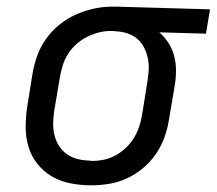

<svg xmlns="http://www.w3.org/2000/svg" viewBox="-20 -548 650 576"><path d="M253 8Q222 8 191.5 2Q161 -4 136 -18.5Q111 -33 92.5 -56Q74 -79 65.5 -107.5Q57 -136 57 -167Q57 -198 62 -230L78 -330Q83 -357 92.5 -383Q102 -409 119 -432.5Q136 -456 159 -474.5Q182 -493 208 -504.5Q234 -516 261 -522Q288 -528 315 -528Q319 -528 323 -528Q327 -528 331 -528L610 -520L598 -447L458 -451Q474 -437 485.5 -419Q497 -401 502.5 -380Q508 -359 508 -336Q508 -313 504 -290L487 -190Q483 -163 473.5 -136.5Q464 -110 448 -86.5Q432 -63 409.5 -44Q387 -25 361 -13Q335 -1 307.5 3.5Q280 8 253 8ZM254 -65Q272 -65 290 -68.5Q308 -72 325 -81Q342 -90 356.5 -103.5Q371 -117 381 -133Q391 -149 397 -166.5Q403 -184 406 -202L422 -302Q425 -320 426 -338Q427 -356 423.5 -373Q420 -390 412.5 -405Q405 -420 392.5 -431Q380 -442 363.5 -447.5Q347 -453 329 -454L319 -455Q317 -455 314.5 -455Q312 -455 310 -455Q292 -455 274 -450Q256 -445 239.5 -436.5Q223 -428 208.5 -415Q194 -402 184 -386Q174 -370 168.5 -352.5Q163 -335 160 -318L143 -218Q140 -198 139.5 -179Q139 -160 143.5 -142Q148 -124 158 -109Q168 -94 183 -84Q198 -74 216.5 -70Q235 -66 254 -66Q254 -66 254 -65.5Q254 -65 254 -65Z"/></svg>

Font: Iosevka SS04 Extended
Style: Italic
Weight: 400
Width: 7
Italic angle: -9°
Monospace: yes
Designer: Belleve Invis
Foundry: Belleve Invis
Version: Version 19.0.0; ttfautohint (v1.8.4)